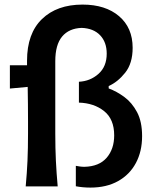

<svg xmlns="http://www.w3.org/2000/svg" viewBox="-20 -828 698 853"><path d="M381.8 5.4Q347.7 5.4 316.9 -0.5V-91.3Q324.2 -89.8 334.2 -88.4Q344.2 -86.9 355 -86.9Q420.4 -88.4 453.9 -127.2Q487.3 -166 487.3 -226.6Q487.3 -298.8 442.4 -334.5Q397.5 -370.1 330.6 -372.1V-464.8Q380.9 -467.3 417.5 -499.8Q454.1 -532.2 454.1 -589.8Q454.1 -640.6 424.8 -671.4Q395.5 -702.1 342.8 -704.1Q286.6 -702.1 256.1 -665.8Q225.6 -629.4 225.6 -556.2V-235.4Q225.6 -168.5 228.3 -113.5Q231 -58.6 236.3 0H94.2Q99.6 -58.6 102.1 -113.5Q104.5 -168.5 104.5 -235.4V-289.1Q104.5 -365.7 103 -441.9L23.9 -434.6V-538.1H100.1V-558.1Q100.1 -679.2 166.5 -743.4Q232.9 -807.6 346.7 -807.6Q448.7 -807.6 509 -756.1Q569.3 -704.6 569.3 -615.7Q569.3 -546.4 536.1 -504.9Q502.9 -463.4 462.9 -445.8V-435.1Q498 -422.4 532.2 -397.2Q566.4 -372.1 588.9 -329.8Q611.3 -287.6 611.3 -223.1Q611.3 -155.3 583.7 -103.8Q556.2 -52.2 504.6 -23.4Q453.1 5.4 381.8 5.4Z"/></svg>

Font: Pinar SemiBold
Style: Regular
Weight: 600
Designer: Amin Abedi
Version: Version 3.000